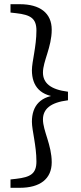

<svg xmlns="http://www.w3.org/2000/svg" viewBox="-20 -735 384 914"><path d="M303.6 -298.4C219.6 -308.8 184.5 -340.5 184.5 -389.8C184.5 -443.6 226.2 -510.8 226.2 -593.5C226.2 -673.1 170 -715 74.3 -715H30V-675.2L57 -672.2C125.6 -664.3 153.4 -647.8 153.4 -589.5C153.4 -513.7 131.9 -441.4 131.9 -400.7C131.9 -324.4 172.7 -274.8 268.6 -272.6V-283.4C172.7 -281.2 131.9 -231.6 131.9 -155.3C131.9 -114.6 153.4 -42.3 153.4 33.5C153.4 91.8 125.6 108.3 57 116.2L30 119.2V159H74.3C170 159 226.2 117.1 226.2 37.5C226.2 -45.2 184.5 -112.4 184.5 -166.2C184.5 -215.5 219.6 -247.2 303.6 -257.6V-298.4Z"/></svg>

Font: Source Serif Variable
Style: Regular
Weight: 389
Designer: Frank Grießhammer
Foundry: Adobe Systems Incorporated
Version: Version 3.001;hotconv 1.0.111;makeotfexe 2.5.65597